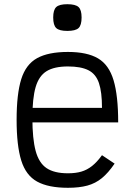

<svg xmlns="http://www.w3.org/2000/svg" viewBox="-20 -879 640 913"><path d="M303 14Q210 14 156.5 -15.5Q103 -45 81 -116Q59 -187 59 -309Q59 -432 81 -502.5Q103 -573 156.5 -602.5Q210 -632 303 -632Q394 -632 446 -601.5Q498 -571 520 -497.5Q542 -424 542 -297H88V-366H465Q465 -441 450.5 -484Q436 -527 400.5 -545Q365 -563 303 -563Q238 -563 201.5 -540.5Q165 -518 149.5 -465Q134 -412 134 -318Q134 -219 149.5 -161.5Q165 -104 201.5 -79.5Q238 -55 303 -55Q340 -55 367 -63Q394 -71 417.5 -89.5Q441 -108 465 -141L525 -101Q495 -57 464.5 -32Q434 -7 395.5 3.5Q357 14 303 14ZM300 -732Q262 -732 247.5 -745.5Q233 -759 233 -796Q233 -832 247.5 -845.5Q262 -859 300 -859Q339 -859 353.5 -845.5Q368 -832 368 -796Q368 -759 353.5 -745.5Q339 -732 300 -732Z"/></svg>

Font: Victor Mono
Style: Regular
Weight: 400
Monospace: yes
Designer: Rune Bjørnerås
Version: Version 1.561;gftools[0.9.30]